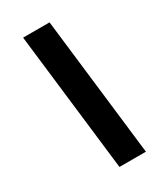

<svg xmlns="http://www.w3.org/2000/svg" viewBox="-189 -795 767 899"><g transform="rotate(-30 195.0 -345.0)"><path d="M93 -720H236L324 30H181Z"/></g></svg>

Font: Radio Canada
Style: Bold Italic
Weight: 700
Italic angle: -12°
Designer: Charles Daoud, Etienne Aubert Bonn, Alexandre Saumier Demers, Jacques Le Bailly
Foundry: Radio-Canada
Version: Version 2.104; ttfautohint (v1.8.4.7-5d5b);gftools[0.9.28.de